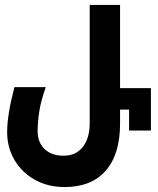

<svg xmlns="http://www.w3.org/2000/svg" viewBox="-20 -745 640 778"><path d="M466.5 -725V-388H591.5V-216H503V-301H466.5V-244Q466.5 -120 408.5 -53.5Q350.5 13 241.5 13Q175 13 122 -16.2Q69 -45.5 39 -96.2Q9 -147 9 -209.5Q9 -280.5 38.5 -392H165.5Q145 -334 138.8 -291Q132.5 -248 132.5 -213Q132.5 -168 160.8 -141Q189 -114 237.5 -114Q273.5 -114 297.2 -131.8Q321 -149.5 332.2 -178.8Q343.5 -208 343.5 -243V-725Z"/></svg>

Font: JuliaMono ExtraBold
Style: Regular
Weight: 800
Monospace: yes
Designer: cormullion
Foundry: corm
Version: Version 0.055; ttfautohint (v1.8.4)